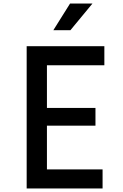

<svg xmlns="http://www.w3.org/2000/svg" viewBox="-20 -1060 690 1080"><path d="M130 0V-800H567V-693H244V-453H517V-353H244V-107H557V0ZM280 -890 374 -1040H500L376 -890Z"/></svg>

Font: Martian Mono SemiCondensed
Style: Regular
Weight: 400
Width: 4
Designer: Roman Shamin
Foundry: Evil Martians
Version: Version 1.000